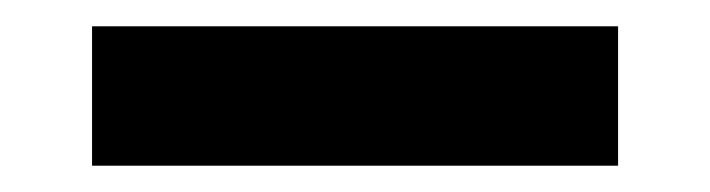

<svg xmlns="http://www.w3.org/2000/svg" viewBox="-20 -438 540 146"><path d="M50 -312V-418H450V-312Z"/></svg>

Font: Iosevka SS01
Style: Bold
Weight: 700
Monospace: yes
Designer: Belleve Invis
Foundry: Belleve Invis
Version: 2.3.3; ttfautohint (v1.8.3)